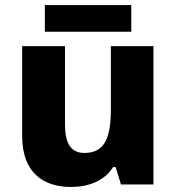

<svg xmlns="http://www.w3.org/2000/svg" viewBox="-20 -732 699 762"><path d="M501 -712H158V-606H501ZM589 -549H420V-300C420 -187 397 -125 315 -125C261 -125 238 -163 238 -238V-549H68V-191C68 -51 148 10 261 10C330 10 394 -13 429 -69H439L460 0H589Z"/></svg>

Font: Noto Sans Lao ExtraBold
Style: Regular
Weight: 800
Designer: Monotype Design Team
Foundry: Monotype Imaging Inc.
Version: Version 2.003